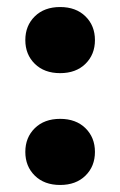

<svg xmlns="http://www.w3.org/2000/svg" viewBox="-20 -516 342 546"><path d="M151 10Q106 10 79 -16.5Q52 -43 52 -84Q52 -125 79 -151.5Q106 -178 151 -178Q196 -178 223 -151.5Q250 -125 250 -84Q250 -43 223 -16.5Q196 10 151 10ZM151 -308Q106 -308 79 -334.5Q52 -361 52 -402Q52 -443 79 -469.5Q106 -496 151 -496Q196 -496 223 -469.5Q250 -443 250 -402Q250 -361 223 -334.5Q196 -308 151 -308Z"/></svg>

Font: Celebes Black
Style: Regular
Weight: 900
Designer: Anugrah Pasau
Foundry: Lafontype
Version: Version 1.000; ttfautohint (v1.8.4)